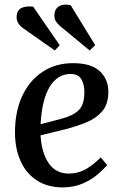

<svg xmlns="http://www.w3.org/2000/svg" viewBox="-20 -799 531 833"><path d="M297 -525Q375 -525 412.5 -490.5Q450 -456 450 -400Q450 -346 422.5 -315Q395 -284 352 -267Q309 -250 263 -238L156 -212Q160 -138 190.5 -92Q221 -46 279 -46Q316 -46 348.5 -63Q381 -80 417 -116L445 -83Q431 -66 404.5 -43Q378 -20 339.5 -3Q301 14 252 14Q186 14 139.5 -16.5Q93 -47 69 -101Q45 -155 45 -225Q45 -314 76 -381.5Q107 -449 164 -487Q221 -525 297 -525ZM346 -399Q346 -434 332.5 -456Q319 -478 286 -478Q230 -478 196 -423Q162 -368 156 -260L247 -284Q297 -297 321.5 -321Q346 -345 346 -399ZM243 -684Q230 -695 223 -705.5Q216 -716 216 -730Q216 -760 236.5 -772Q257 -784 287 -776L393 -603L369 -580ZM81 -676Q52 -697 52 -724Q52 -753 71.5 -763.5Q91 -774 124 -770L239 -603L218 -580Z"/></svg>

Font: Literata 36pt Medium
Style: Italic
Weight: 500
Italic angle: -2°
Designer: Latin by Veronika Burian and Jose Scaglione. Greek by Irene Vlachou. Cyrillic by Vera Evstafieva
Foundry: TypeTogether
Version: Version 3.002